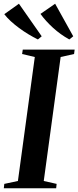

<svg xmlns="http://www.w3.org/2000/svg" viewBox="-36 -1009 420 1029"><path d="M-15.5 0 -13 -23.5 60 -39 150.5 -703.5 82.5 -719.5 86 -743H364L361 -719.5L289 -703.5L198.5 -39L267.5 -23.5L265 0ZM356.5 -814.5 335.5 -797.5Q312 -810.5 290 -826.2Q268 -842 248.2 -860Q228.5 -878 211.5 -896.8Q194.5 -915.5 181 -934.5L259.5 -989ZM187.5 -814.5 167 -797.5Q142 -810 116.2 -825.5Q90.5 -841 66.5 -858.8Q42.5 -876.5 22 -895.2Q1.5 -914 -13 -933L65.5 -989Z"/></svg>

Font: Merriweather 120pt SemiBold
Style: Italic
Weight: 600
Italic angle: -7.8°
Version: Version 2.101